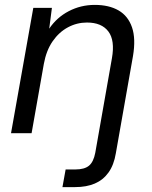

<svg xmlns="http://www.w3.org/2000/svg" viewBox="-20 -544 622 784"><path d="M25 0 116 -512H192L181 -427Q212 -473 261 -498.5Q310 -524 367 -524Q425 -524 464 -501.5Q503 -479 519 -432.5Q535 -386 523 -315L453 82Q445 130 423 160.5Q401 191 367 205.5Q333 220 287 220H235L248 148H287Q325 148 343.5 132.5Q362 117 369 80L437 -306Q450 -379 422.5 -415.5Q395 -452 335 -452Q294 -452 257.5 -432.5Q221 -413 195 -375.5Q169 -338 159 -283L109 0Z"/></svg>

Font: DM Sans 12pt
Style: Italic
Weight: 400
Italic angle: -10°
Version: Version 4.004;gftools[0.9.30]